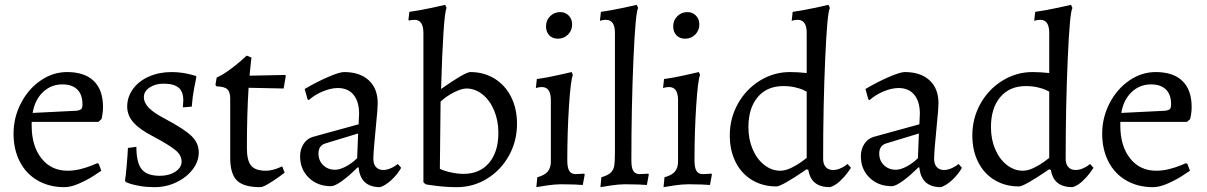

<svg xmlns="http://www.w3.org/2000/svg" viewBox="-20 -762 4990 794"><path d="M259 -56Q287 -56 314 -63Q341 -70 359 -77.5Q377 -85 382 -87L388 -85L399 -56Q392 -51 366.5 -34.5Q341 -18 307 -3Q273 12 246 12Q184 12 136 -15.5Q88 -43 62 -93.5Q36 -144 36 -209Q36 -276 66.5 -335Q97 -394 148 -429Q199 -464 257 -464Q330 -464 368 -427Q406 -390 406 -319Q406 -303 403.5 -288.5Q401 -274 400 -270L387 -258H111V-242Q111 -158 151.5 -107Q192 -56 259 -56ZM321 -331Q321 -371 299.5 -392Q278 -413 238 -413Q191 -413 157.5 -381Q124 -349 115 -295L296 -304Q311 -306 316 -311Q321 -316 321 -331Z M500 -9 497 -16Q500 -31 504 -78Q508 -125 509 -150L544 -155Q544 -89 566 -62Q588 -35 641 -35Q679 -35 705 -52Q731 -69 731 -94Q731 -119 707.5 -139.5Q684 -160 615 -197Q558 -226 532 -255.5Q506 -285 506 -321Q506 -361 530 -394Q554 -427 596 -445.5Q638 -464 690 -464Q714 -464 736 -460.5Q758 -457 772 -453Q786 -449 790 -448L792 -443Q790 -433 783 -397.5Q776 -362 773 -321L736 -318Q736 -321 737 -330Q738 -339 738 -347Q738 -383 718.5 -399.5Q699 -416 656 -416Q622 -416 598.5 -400Q575 -384 575 -361Q575 -337 595.5 -316Q616 -295 662 -271Q743 -228 772.5 -199Q802 -170 802 -132Q802 -94 776.5 -61Q751 -28 709 -8Q667 12 619 12Q587 12 560.5 7.5Q534 3 519 -2Q504 -7 500 -9Z M875 -405 871 -411 876 -441Q905 -455 932.5 -475.5Q960 -496 977.5 -511.5Q995 -527 1000 -532L1020 -524Q1019 -519 1017 -500Q1015 -481 1012 -449L1159 -452L1162 -449L1153 -396L1008 -399Q1001 -289 1001 -149Q1001 -98 1018.5 -77Q1036 -56 1079 -56Q1094 -56 1109 -60Q1124 -64 1134 -68.5Q1144 -73 1147 -74L1157 -48Q1151 -43 1131.5 -29Q1112 -15 1089.5 -1.5Q1067 12 1056 12Q988 12 960 -15.5Q932 -43 932 -109V-355Q932 -382 920 -393Q908 -404 875 -405Z M1377 -398Q1349 -398 1315 -384Q1281 -370 1257 -348L1252 -351L1240 -394Q1291 -424 1337.5 -444Q1384 -464 1403 -464Q1468 -464 1505 -430Q1542 -396 1542 -335Q1542 -313 1535 -245Q1524 -135 1524 -105Q1524 -83 1535 -71Q1546 -59 1565 -59Q1579 -59 1595.5 -66Q1612 -73 1625 -84L1639 -68Q1623 -40 1598.5 -17.5Q1574 5 1552 12Q1471 12 1463 -69L1459 -70Q1423 -34 1393.5 -13Q1364 8 1349 8Q1293 8 1257 -27Q1221 -62 1221 -116Q1221 -145 1235.5 -167Q1250 -189 1274 -196L1463 -248L1465 -292Q1465 -342 1442 -370Q1419 -398 1377 -398ZM1297 -127Q1297 -98 1316.5 -79Q1336 -60 1366 -60Q1385 -60 1410.5 -73.5Q1436 -87 1457 -108L1461 -210L1326 -169Q1297 -160 1297 -127Z M1694 -680Q1686 -680 1680 -679Q1674 -678 1672 -677L1669 -680L1673 -713Q1716 -719 1762 -729Q1808 -739 1821 -742L1827 -729Q1820 -719 1814 -627.5Q1808 -536 1804 -394Q1849 -426 1881.5 -445Q1914 -464 1925 -464Q1981 -464 2025 -437Q2069 -410 2093.5 -361.5Q2118 -313 2118 -250Q2118 -178 2084.5 -118Q2051 -58 1994 -23Q1937 12 1869 12Q1827 12 1783.5 6.5Q1740 1 1740 0L1731 -8V-626Q1731 -680 1694 -680ZM1897 -43Q1964 -43 2002.5 -88.5Q2041 -134 2041 -213Q2041 -263 2023.5 -305Q2006 -347 1975.5 -371.5Q1945 -396 1909 -396Q1889 -396 1858 -380.5Q1827 -365 1802 -342L1799 -64Q1817 -55 1845 -49Q1873 -43 1897 -43Z M2238 -653Q2238 -678 2255 -695Q2272 -712 2297 -712Q2318 -712 2332 -697.5Q2346 -683 2346 -661Q2346 -636 2329 -619Q2312 -602 2287 -602Q2265 -602 2251.5 -616Q2238 -630 2238 -653ZM2258 -94V-348Q2258 -402 2221 -402Q2214 -402 2206 -400.5Q2198 -399 2196 -398L2200 -435Q2242 -441 2286.5 -451Q2331 -461 2344 -464L2349 -452Q2340 -431 2333 -323.5Q2326 -216 2326 -98Q2326 -69 2334 -55.5Q2342 -42 2361 -42Q2372 -42 2382 -43Q2392 -44 2396 -44L2398 -40L2390 3Q2381 2 2356 1Q2331 0 2301 0Q2275 0 2241.5 5Q2208 10 2198 12L2202 -29Q2232 -37 2245 -52.5Q2258 -68 2258 -94Z M2523 -135V-626Q2523 -680 2486 -680Q2479 -680 2471 -678.5Q2463 -677 2461 -676Q2461 -682 2463 -694L2465 -713Q2508 -719 2554 -729Q2600 -739 2613 -742L2619 -729Q2608 -712 2599.5 -516Q2591 -320 2591 -98Q2591 -68 2599 -55Q2607 -42 2626 -42Q2637 -42 2647 -43Q2657 -44 2661 -44L2663 -40L2655 3Q2646 2 2621 1Q2596 0 2566 0Q2540 0 2506.5 5Q2473 10 2463 12L2467 -29Q2495 -37 2506.5 -49Q2518 -61 2520.5 -78Q2523 -95 2523 -135Z M2764 -653Q2764 -678 2781 -695Q2798 -712 2823 -712Q2844 -712 2858 -697.5Q2872 -683 2872 -661Q2872 -636 2855 -619Q2838 -602 2813 -602Q2791 -602 2777.5 -616Q2764 -630 2764 -653ZM2784 -94V-348Q2784 -402 2747 -402Q2740 -402 2732 -400.5Q2724 -399 2722 -398L2726 -435Q2768 -441 2812.5 -451Q2857 -461 2870 -464L2875 -452Q2866 -431 2859 -323.5Q2852 -216 2852 -98Q2852 -69 2860 -55.5Q2868 -42 2887 -42Q2898 -42 2908 -43Q2918 -44 2922 -44L2924 -40L2916 3Q2907 2 2882 1Q2857 0 2827 0Q2801 0 2767.5 5Q2734 10 2724 12L2728 -29Q2758 -37 2771 -52.5Q2784 -68 2784 -94Z M3191 9Q3134 9 3090 -17.5Q3046 -44 3022 -92Q2998 -140 2998 -202Q2998 -273 3031.5 -333Q3065 -393 3122.5 -428.5Q3180 -464 3247 -464Q3279 -464 3316 -460V-626Q3316 -680 3279 -680Q3272 -680 3264 -678.5Q3256 -677 3254 -676L3258 -713Q3301 -719 3347 -729Q3393 -739 3406 -742L3412 -729Q3401 -712 3392.5 -518Q3384 -324 3384 -105Q3384 -83 3395 -71Q3406 -59 3425 -59Q3439 -59 3452.5 -64.5Q3466 -70 3474.5 -76Q3483 -82 3485 -84L3499 -68Q3496 -63 3484 -46.5Q3472 -30 3452.5 -12Q3433 6 3412 12Q3334 12 3323 -59L3316 -62Q3212 9 3191 9ZM3219 -406Q3152 -406 3113.5 -360.5Q3075 -315 3075 -236Q3075 -186 3092.5 -145Q3110 -104 3140.5 -80Q3171 -56 3207 -56Q3228 -56 3252.5 -68Q3277 -80 3294 -92.5Q3311 -105 3316 -109V-383Q3313 -385 3301 -390.5Q3289 -396 3267.5 -401Q3246 -406 3219 -406Z M3696 -398Q3668 -398 3634 -384Q3600 -370 3576 -348L3571 -351L3559 -394Q3610 -424 3656.5 -444Q3703 -464 3722 -464Q3787 -464 3824 -430Q3861 -396 3861 -335Q3861 -313 3854 -245Q3843 -135 3843 -105Q3843 -83 3854 -71Q3865 -59 3884 -59Q3898 -59 3914.5 -66Q3931 -73 3944 -84L3958 -68Q3942 -40 3917.5 -17.5Q3893 5 3871 12Q3790 12 3782 -69L3778 -70Q3742 -34 3712.5 -13Q3683 8 3668 8Q3612 8 3576 -27Q3540 -62 3540 -116Q3540 -145 3554.5 -167Q3569 -189 3593 -196L3782 -248L3784 -292Q3784 -342 3761 -370Q3738 -398 3696 -398ZM3616 -127Q3616 -98 3635.5 -79Q3655 -60 3685 -60Q3704 -60 3729.5 -73.5Q3755 -87 3776 -108L3780 -210L3645 -169Q3616 -160 3616 -127Z M4194 9Q4137 9 4093 -17.5Q4049 -44 4025 -92Q4001 -140 4001 -202Q4001 -273 4034.5 -333Q4068 -393 4125.5 -428.5Q4183 -464 4250 -464Q4282 -464 4319 -460V-626Q4319 -680 4282 -680Q4275 -680 4267 -678.5Q4259 -677 4257 -676L4261 -713Q4304 -719 4350 -729Q4396 -739 4409 -742L4415 -729Q4404 -712 4395.5 -518Q4387 -324 4387 -105Q4387 -83 4398 -71Q4409 -59 4428 -59Q4442 -59 4455.5 -64.5Q4469 -70 4477.5 -76Q4486 -82 4488 -84L4502 -68Q4499 -63 4487 -46.5Q4475 -30 4455.5 -12Q4436 6 4415 12Q4337 12 4326 -59L4319 -62Q4215 9 4194 9ZM4222 -406Q4155 -406 4116.5 -360.5Q4078 -315 4078 -236Q4078 -186 4095.5 -145Q4113 -104 4143.5 -80Q4174 -56 4210 -56Q4231 -56 4255.5 -68Q4280 -80 4297 -92.5Q4314 -105 4319 -109V-383Q4316 -385 4304 -390.5Q4292 -396 4270.5 -401Q4249 -406 4222 -406Z M4761 -56Q4789 -56 4816 -63Q4843 -70 4861 -77.5Q4879 -85 4884 -87L4890 -85L4901 -56Q4894 -51 4868.5 -34.5Q4843 -18 4809 -3Q4775 12 4748 12Q4686 12 4638 -15.5Q4590 -43 4564 -93.5Q4538 -144 4538 -209Q4538 -276 4568.5 -335Q4599 -394 4650 -429Q4701 -464 4759 -464Q4832 -464 4870 -427Q4908 -390 4908 -319Q4908 -303 4905.5 -288.5Q4903 -274 4902 -270L4889 -258H4613V-242Q4613 -158 4653.5 -107Q4694 -56 4761 -56ZM4823 -331Q4823 -371 4801.5 -392Q4780 -413 4740 -413Q4693 -413 4659.5 -381Q4626 -349 4617 -295L4798 -304Q4813 -306 4818 -311Q4823 -316 4823 -331Z"/></svg>

Font: Sahitya
Style: Regular
Weight: 400
Designer: Juan Pablo del Peral
Foundry: Juan Pablo del Peral (http://www.huertatipografica.com)
Version: Version 1.001;PS 001.000;hotconv 1.0.70;makeotf.lib2.5.58329